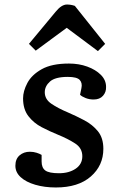

<svg xmlns="http://www.w3.org/2000/svg" viewBox="-20 -815 537 849"><path d="M241 -49Q285 -49 314.5 -69Q344 -89 344 -124Q344 -160 312.5 -180.5Q281 -201 237 -219Q200 -234 164.5 -252.5Q129 -271 105.5 -301.5Q82 -332 82 -380Q82 -412 101 -448Q120 -484 164.5 -509Q209 -534 285 -534Q329 -534 366 -520.5Q403 -507 426 -484Q449 -461 449 -431Q450 -408 435.5 -391.5Q421 -375 394 -375Q375 -375 358.5 -381.5Q342 -388 334 -396L340 -425Q345 -448 332.5 -461.5Q320 -475 280 -475Q224 -475 201 -454.5Q178 -434 178 -407Q178 -376 207.5 -356Q237 -336 280 -318Q317 -302 353 -283Q389 -264 413 -234.5Q437 -205 437 -157Q437 -83 381.5 -34.5Q326 14 227 14Q177 14 136 2Q95 -10 71.5 -31.5Q48 -53 48 -82Q48 -112 66.5 -128Q85 -144 112 -144Q128 -144 142 -139.5Q156 -135 164 -130V-101Q164 -73 180.5 -61Q197 -49 241 -49ZM445 -621 413 -589 275 -692 138 -591 108 -621 226 -763Q252 -795 276 -795Q294 -795 311 -789Z"/></svg>

Font: Literata 7pt Medium
Style: Italic
Weight: 500
Italic angle: -2°
Designer: Latin by Veronika Burian and Jose Scaglione. Greek by Irene Vlachou. Cyrillic by Vera Evstafieva
Foundry: TypeTogether
Version: Version 3.002